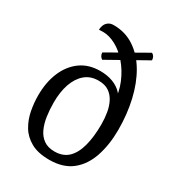

<svg xmlns="http://www.w3.org/2000/svg" viewBox="-178 -839 878 959"><g transform="rotate(30 260.5 -359.0)"><path d="M252 13Q187 13 146 -10Q105 -33 83 -70Q61 -107 52.5 -151Q44 -195 44 -238Q44 -314 68.5 -372.5Q93 -431 139.5 -465Q186 -499 253 -499Q294 -499 326.5 -486.5Q359 -474 380 -451Q401 -428 406 -396L390 -394Q388 -455 366.5 -506Q345 -557 312 -595.5Q279 -634 240.5 -654.5Q202 -675 167 -675Q159 -675 152.5 -674.5Q146 -674 143 -674Q143 -687 148 -700Q153 -713 165 -722Q177 -731 196 -731Q263 -731 315.5 -696Q368 -661 404 -600Q440 -539 458.5 -459Q477 -379 477 -289Q477 -204 454 -135Q431 -66 381.5 -26.5Q332 13 252 13ZM254 -36Q303 -36 332.5 -64.5Q362 -93 376 -146Q390 -199 390 -271Q390 -305 384.5 -337.5Q379 -370 365.5 -396Q352 -422 329 -437.5Q306 -453 269 -453Q223 -453 192 -426.5Q161 -400 145 -354Q129 -308 129 -246Q129 -205 134.5 -167.5Q140 -130 153.5 -100.5Q167 -71 191.5 -53.5Q216 -36 254 -36ZM214 -584 430 -707Q448 -698 449 -674L232 -552Q215 -563 214 -584Z"/></g></svg>

Font: Arima
Style: Regular
Weight: 400
Designer: Joana Correia and Natanael Gama
Foundry: NDISCOVER
Version: Version 1.101;gftools[0.9.23]